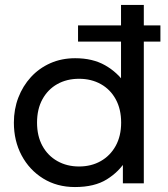

<svg xmlns="http://www.w3.org/2000/svg" viewBox="-20 -740 680 775"><path d="M295 -572V-637.5H627.5V-572ZM282.5 15Q210 15 154.2 -19.5Q98.5 -54 67.2 -112.8Q36 -171.5 36 -245Q36 -299 54 -346Q72 -393 104.8 -428.8Q137.5 -464.5 183 -484.8Q228.5 -505 283.5 -505Q354 -505 404.2 -476.5Q454.5 -448 487 -400L468.5 -379.5V-720H560.5V0H476V-115L489.5 -94Q461 -47 411.2 -16Q361.5 15 282.5 15ZM299 -68Q348.5 -68 386.8 -89.8Q425 -111.5 447 -151.2Q469 -191 469 -245Q469 -299.5 447.2 -339.2Q425.5 -379 387 -400.5Q348.5 -422 299 -422Q249.5 -422 211.2 -400.5Q173 -379 151.2 -339.2Q129.5 -299.5 129.5 -245Q129.5 -191 151.2 -151.2Q173 -111.5 211.5 -89.8Q250 -68 299 -68Z"/></svg>

Font: Geologica Roman Light
Style: Regular
Weight: 300
Designer: Sindre Bremnes, Frode Helland
Foundry: Monokrom Skriftforlag AS
Version: Version 1.010;gftools[0.9.28]